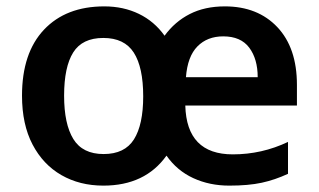

<svg xmlns="http://www.w3.org/2000/svg" viewBox="-20 -572 999 602"><path d="M685 -552Q788 -552 849.5 -487Q911 -422 911 -306V-241H561Q565 -88 710 -88Q801 -88 883 -127V-27Q842 -8 800.5 1Q759 10 699 10Q637 10 586 -13.5Q535 -37 502 -84Q435 10 304 10Q230 10 172.5 -23Q115 -56 82 -119Q49 -182 49 -272Q49 -406 118 -479Q187 -552 307 -552Q367 -552 415.5 -528.5Q464 -505 496 -460Q528 -504 575 -528Q622 -552 685 -552ZM680 -458Q630 -458 599 -426.5Q568 -395 563 -330H788Q788 -387 761.5 -422.5Q735 -458 680 -458ZM304 -453Q238 -453 209.5 -407.5Q181 -362 181 -272Q181 -183 210 -136Q239 -89 305 -89Q371 -89 400 -135Q429 -181 429 -270Q429 -361 399.5 -407Q370 -453 304 -453Z"/></svg>

Font: Noto Sans Lao UI SemBd
Style: Regular
Weight: 600
Designer: Monotype Design Team
Foundry: Monotype Imaging Inc.
Version: Version 2.000; ttfautohint (v1.8.4.7-5d5b)